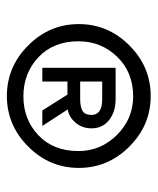

<svg xmlns="http://www.w3.org/2000/svg" viewBox="30 -870 458 558"><g transform="rotate(90 259.0 -591.0)"><path d="M217 -485H177V-698H268Q305 -698 329 -679Q353 -660 353 -628Q353 -601 336.5 -581.5Q320 -562 298 -559L346 -485H301L255 -558H217ZM268 -595Q291 -595 302.5 -602Q314 -609 314 -628Q314 -659 268 -659H217V-595ZM112 -444Q50 -506 50 -591Q50 -676 112 -738Q174 -800 259 -800Q344 -800 406 -738Q468 -676 468 -591Q468 -506 406 -444Q344 -382 259 -382Q174 -382 112 -444ZM100 -590Q100 -517 146.5 -473.5Q193 -430 260 -430Q327 -430 373 -473.5Q419 -517 419 -590Q419 -655 372 -702Q325 -749 260 -749Q190 -749 145 -702.5Q100 -656 100 -590Z"/></g></svg>

Font: Edgecutting Lite Sharp
Style: Medium
Weight: 500
Designer: RandomMaerks (Nguyen Gia Bao)
Version: Version 1.0